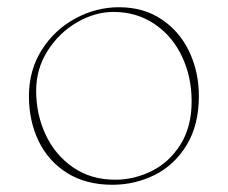

<svg xmlns="http://www.w3.org/2000/svg" viewBox="-20 -501 630 531"><path d="M60 -235Q60 -307 95.5 -363Q131 -419 188.5 -450Q246 -481 309 -481Q377 -481 427 -447.5Q477 -414 503.5 -358Q530 -302 530 -235Q530 -155 496 -99.5Q462 -44 407.5 -17Q353 10 291 10Q217 10 165 -23Q113 -56 86.5 -111.5Q60 -167 60 -235ZM510 -221Q510 -288 483.5 -344.5Q457 -401 407.5 -434.5Q358 -468 294 -468Q243 -468 193.5 -439.5Q144 -411 112 -361Q80 -311 80 -250Q80 -185 106 -129Q132 -73 181.5 -38.5Q231 -4 299 -4Q351 -4 399.5 -28Q448 -52 479 -101Q510 -150 510 -221Z"/></svg>

Font: TMT Limkin
Style: Regular
Weight: 400
Designer: Gabriel Drozdov
Version: Version 1.000;Glyphs 3.1.2 (3151)